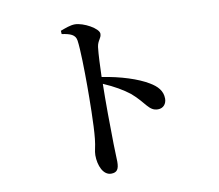

<svg xmlns="http://www.w3.org/2000/svg" viewBox="-87 -880 1174 1029"><g transform="rotate(-10 500.0 -365.0)"><path d="M304 -755 305 -737C351 -730 378 -721 383 -688C390 -641 392 -523 392 -441C392 -374 391 -227 383 -153C379 -111 370 -90 370 -66C370 -9 394 46 437 46C469 46 480 29 480 -12C480 -27 478 -59 477 -108C475 -203 474 -348 476 -436C536 -410 580 -384 616 -356C686 -296 694 -250 744 -250C774 -250 791 -273 791 -300C791 -343 764 -371 725 -394C669 -428 576 -458 476 -473C478 -531 480 -593 485 -635C490 -670 510 -678 510 -703C510 -732 430 -776 383 -776C359 -776 331 -765 304 -755Z"/></g></svg>

Font: Noto Serif CJK KR SemiBold
Style: Regular
Weight: 600
Designer: Ryoko NISHIZUKA 西塚涼子 (kana & ideographs); Frank Grießhammer (Latin, Greek & Cyrillic); Wenlong ZHANG 张文龙 (bopomofo); San
Foundry: Adobe
Version: Version 2.001;hotconv 1.1.0;makeotfexe 2.6.0